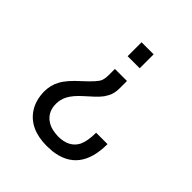

<svg xmlns="http://www.w3.org/2000/svg" viewBox="-201 -660 1013 1013"><g transform="rotate(45 305.5 -153.5)"><path d="M275 -325H365V-270Q365 -232 351 -206L337 -183L326 -170L323 -166L304 -147L303 -146L260 -107Q217 -69 200 -36Q185 -7 185 25Q185 95 246 125Q271 137 314 139Q396 139 426 81Q443 45 443 -17H528Q528 194 348 215L309 217Q180 217 125 132Q97 89 95 25Q95 -24 116 -62Q136 -101 195 -154Q258 -211 268 -235Q272 -245 274 -259L275 -278ZM275 -420V-524H365V-420Z"/></g></svg>

Font: Ekushey Lalsalu
Style: Regular
Weight: 400
Designer: Al Mamun Sumon
Foundry: Al Mamun Sumon
Version: Version 1.0